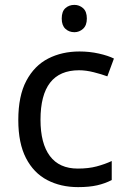

<svg xmlns="http://www.w3.org/2000/svg" viewBox="-20 -757 520 787"><path d="M300 10Q229 10 173.5 -19Q118 -48 86.5 -109Q55 -170 55 -265Q55 -364 88 -426Q121 -488 177.5 -517Q234 -546 306 -546Q347 -546 385 -537.5Q423 -529 447 -517L420 -444Q396 -453 364 -461Q332 -469 304 -469Q146 -469 146 -266Q146 -169 184.5 -117.5Q223 -66 299 -66Q343 -66 376.5 -75Q410 -84 438 -97V-19Q411 -5 378.5 2.5Q346 10 300 10ZM285 -737Q305 -737 320.5 -723.5Q336 -710 336 -681Q336 -653 320.5 -639Q305 -625 285 -625Q263 -625 248 -639Q233 -653 233 -681Q233 -710 248 -723.5Q263 -737 285 -737Z"/></svg>

Font: Noto Sans Sora Sompeng
Style: Regular
Weight: 400
Designer: Monotype Design Team. David Williams.
Foundry: Monotype Imaging Inc.
Version: Version 2.101